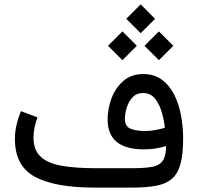

<svg xmlns="http://www.w3.org/2000/svg" viewBox="-20 -859 907 879"><path d="M624 -838.9 689.9 -772.9 624 -707 558.1 -772.9ZM707.5 -715.3 773.4 -649.4 707.5 -583.5 641.6 -649.4ZM540.5 -715.3 606.4 -649.4 540.5 -583.5 474.6 -649.4ZM740.2 -190.4Q716.3 -183.1 691.7 -179.2Q667 -175.3 638.7 -175.3Q472.7 -175.3 472.7 -312Q472.7 -360.8 490.5 -408.7Q508.3 -456.5 544.7 -488.3Q581.1 -520 635.7 -520Q685.1 -520 720 -494.9Q754.9 -469.7 776.6 -427.5Q798.3 -385.3 808.3 -332.5Q818.4 -279.8 818.4 -224.6Q818.4 -151.9 805.9 -107.2Q793.5 -62.5 765.6 -39.3Q737.8 -16.1 691.9 -8.1Q646 0 579.1 0H417.5Q230.5 0 139.4 -49.8Q48.3 -99.6 48.3 -222.2Q48.3 -255.9 55.9 -288.1Q63.5 -320.3 75.7 -350.1L151.4 -321.8Q143.6 -300.3 138.4 -275.9Q133.3 -251.5 133.3 -229.5Q133.3 -172.4 166 -141.8Q198.7 -111.3 262.2 -100.1Q325.7 -88.9 417.5 -88.9H585Q642.6 -88.9 676.5 -95.2Q710.4 -101.6 725.3 -123.3Q740.2 -145 740.2 -190.4ZM645 -259.3Q668 -259.3 689.9 -263.4Q711.9 -267.6 734.9 -273.9Q731 -308.6 720.5 -345.5Q710 -382.3 689.5 -407.7Q668.9 -433.1 634.8 -433.1Q604.5 -433.1 586.2 -412.8Q567.9 -392.6 559.8 -365Q551.8 -337.4 551.8 -314.9Q551.8 -281.7 575.9 -270.5Q600.1 -259.3 645 -259.3Z"/></svg>

Font: Vazirmatn FD
Style: Regular
Weight: 400
Designer: Saber Rastikerdar
Foundry: Saber Rastikerdar
Version: Version 33.001